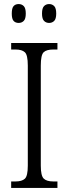

<svg xmlns="http://www.w3.org/2000/svg" viewBox="-20 -926 338 946"><path d="M35 0V-32H57Q88 -32 102.5 -45.5Q117 -59 117 -110V-603Q117 -655 102.5 -668.5Q88 -682 57 -682H35V-714H263V-682H242Q209 -682 195 -668.5Q181 -655 181 -603V-110Q181 -60 195.5 -46Q210 -32 242 -32H263V0ZM222 -813Q207 -813 197 -823Q187 -833 187 -859Q187 -886 197 -896Q207 -906 222 -906Q237 -906 247 -896Q257 -886 257 -859Q257 -833 247 -823Q237 -813 222 -813ZM72 -813Q56 -813 47 -823Q38 -833 38 -859Q38 -886 47 -896Q56 -906 72 -906Q87 -906 97 -896Q107 -886 107 -859Q107 -833 97 -823Q87 -813 72 -813Z"/></svg>

Font: Noto Serif Bengali Condensed Light
Style: Regular
Weight: 300
Width: 3
Designer: Juan Bruce, Universal Thirst, Indian Type Foundry and the Monotype Design Team.
Foundry: Monotype Imaging Inc.
Version: Version 2.003; ttfautohint (v1.8.4.7-5d5b)